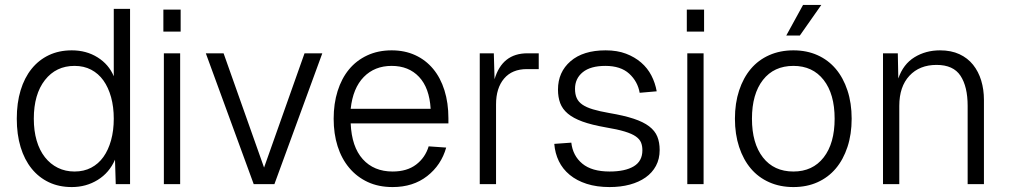

<svg xmlns="http://www.w3.org/2000/svg" viewBox="-20 -746 4089 778"><path d="M271 12Q219 12 178 -7.5Q137 -27 108 -63Q79 -99 63.5 -150Q48 -201 48 -265Q48 -329 63.5 -380Q79 -431 108 -467Q137 -503 178 -522.5Q219 -542 271 -542Q330 -542 375.5 -513.5Q421 -485 441 -437V-710H507V0H449L446 -99Q423 -46 376 -17Q329 12 271 12ZM282 -51Q320 -51 349.5 -66.5Q379 -82 399 -110Q419 -138 430 -177.5Q441 -217 441 -265Q441 -313 430 -352.5Q419 -392 399 -420Q379 -448 349.5 -463.5Q320 -479 282 -479Q207 -479 162 -421.5Q117 -364 117 -265Q117 -216 128.5 -176.5Q140 -137 162 -109Q184 -81 214.5 -66Q245 -51 282 -51Z M644 0V-530H710V0ZM642 -618V-707H712V-618Z M1008 0 814 -530H886L1050 -67L1214 -530H1286L1092 0Z M1571 12Q1514 12 1470 -8.5Q1426 -29 1395 -66Q1364 -103 1348 -153.5Q1332 -204 1332 -265Q1332 -326 1348 -377Q1364 -428 1394 -464.5Q1424 -501 1468 -521.5Q1512 -542 1567 -542Q1620 -542 1662.5 -522.5Q1705 -503 1735 -467Q1765 -431 1781 -380Q1797 -329 1797 -267V-246H1401Q1405 -151 1450 -101Q1495 -51 1571 -51Q1629 -51 1666 -79Q1703 -107 1717 -153L1788 -148Q1768 -77 1711 -32.5Q1654 12 1571 12ZM1725 -305Q1720 -390 1678 -434.5Q1636 -479 1567 -479Q1498 -479 1454 -434Q1410 -389 1401 -305Z M1924 0V-530H1981L1984 -425Q2015 -530 2117 -530H2163V-466H2115Q2055 -466 2022.5 -427.5Q1990 -389 1990 -323V0Z M2450 12Q2398 12 2357.5 -1Q2317 -14 2288.5 -37.5Q2260 -61 2244.5 -93Q2229 -125 2226 -163L2295 -168Q2301 -115 2339.5 -83Q2378 -51 2450 -51Q2513 -51 2548 -72Q2583 -93 2583 -137Q2583 -155 2577.5 -168.5Q2572 -182 2556.5 -193Q2541 -204 2511.5 -213Q2482 -222 2434 -230Q2377 -240 2340 -253.5Q2303 -267 2281 -285.5Q2259 -304 2250 -328Q2241 -352 2241 -383Q2241 -454 2292 -498Q2343 -542 2434 -542Q2481 -542 2516.5 -528.5Q2552 -515 2578 -492.5Q2604 -470 2619.5 -440Q2635 -410 2641 -376L2572 -370Q2564 -416 2529.5 -447.5Q2495 -479 2433 -479Q2373 -479 2341.5 -453.5Q2310 -428 2310 -386Q2310 -364 2317 -348.5Q2324 -333 2340 -322Q2356 -311 2382.5 -303Q2409 -295 2449 -288Q2508 -278 2547.5 -265Q2587 -252 2610.5 -234Q2634 -216 2643.5 -192.5Q2653 -169 2653 -138Q2653 -102 2638 -74Q2623 -46 2596 -27Q2569 -8 2532 2Q2495 12 2450 12Z M2765 0V-530H2831V0ZM2763 -618V-707H2833V-618Z M3195 12Q3141 12 3097 -7.5Q3053 -27 3022.5 -63Q2992 -99 2975 -150.5Q2958 -202 2958 -265Q2958 -328 2975 -379.5Q2992 -431 3022.5 -467Q3053 -503 3097 -522.5Q3141 -542 3195 -542Q3249 -542 3292.5 -522.5Q3336 -503 3366.5 -467Q3397 -431 3414 -379.5Q3431 -328 3431 -265Q3431 -202 3414 -150.5Q3397 -99 3366.5 -63Q3336 -27 3292.5 -7.5Q3249 12 3195 12ZM3195 -51Q3273 -51 3317.5 -108Q3362 -165 3362 -265Q3362 -365 3317.5 -422Q3273 -479 3195 -479Q3116 -479 3071.5 -422Q3027 -365 3027 -265Q3027 -165 3071.5 -108Q3116 -51 3195 -51ZM3166 -602 3234 -726H3308L3221 -602Z M3558 0V-530H3618L3620 -428Q3640 -486 3685.5 -514Q3731 -542 3789 -542Q3834 -542 3867.5 -526.5Q3901 -511 3923 -483.5Q3945 -456 3956 -419.5Q3967 -383 3967 -341V0H3901V-317Q3901 -395 3872 -439Q3843 -483 3775 -483Q3706 -483 3665 -439Q3624 -395 3624 -317V0Z"/></svg>

Font: Geist Light
Style: Regular
Weight: 400
Designer: Basement.studio, Andrés Briganti, Mateo Zaragoza
Foundry: Basement.studio, Vercel, Andrés Briganti, Guido Ferreyra, Mateo Zaragoza
Version: Version 1.401